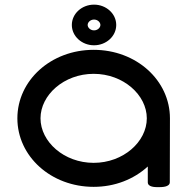

<svg xmlns="http://www.w3.org/2000/svg" viewBox="-20 -798 800 820"><path d="M380 -585.2C197.5 -585.2 54.2 -454.6 54.2 -292.6C54.2 -130.6 197.5 0 380 0C470.4 0 551.4 -32.3 611.2 -86.9L611.2 -19.5C611.2 1.5 642.8 1.3 656.4 1.3C671.1 1.3 705.2 1.2 705.2 -19.8L705.8 -292.6C705.8 -454.6 562.5 -585.2 380 -585.2ZM607 -292.6C607 -192.7 506.6 -102.5 380 -102.5C253.4 -102.5 153 -192.7 153 -292.6C153 -392.5 253.4 -482.7 380 -482.7C506.6 -482.7 607 -392.5 607 -292.6ZM408.8 -691.4C408.8 -680.1 397.2 -668.3 381.6 -668.3C366 -668.3 354.4 -680.1 354.4 -691.4C354.4 -702.7 366 -714.5 381.6 -714.5C397.2 -714.5 408.8 -702.7 408.8 -691.4ZM476.4 -691.4C476.4 -739.8 433.3 -778.2 381.6 -778.2C329.8 -778.2 286.8 -739.8 286.8 -691.4C286.8 -643 329.8 -604.6 381.6 -604.6C433.3 -604.6 476.4 -643 476.4 -691.4Z"/></svg>

Font: Hi.
Style: Black
Weight: 400
Designer: Mew Too, Robert Jablonski
Foundry: Cannot Into Space Fonts
Version: Version 1.996